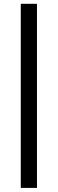

<svg xmlns="http://www.w3.org/2000/svg" viewBox="-20 -790 296 984"><path d="M86.5 -770.5H169.5V173H86.5Z"/></svg>

Font: Lato 2
Style: Regular
Weight: 600
Designer: Lukasz Dziedzic with Adam Twardoch and Botio Nikoltchev
Foundry: tyPoland Lukasz Dziedzic
Version: Version 2.015; 2015-08-06; http://www.latofonts.com/